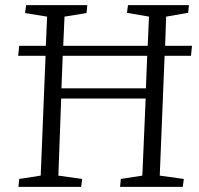

<svg xmlns="http://www.w3.org/2000/svg" viewBox="-20 -730 778 750"><path d="M52 0 55 -31 139 -44 158 -512H51L55 -551H159L164 -665L78 -679L82 -710H321L318 -679L232 -665L227 -551H557L562 -665L476 -680L480 -710H718L715 -680L629 -665L625 -551H730L726 -512H623L604 -44L698 -31L694 0H449L452 -31L536 -44L549 -345H219L208 -44L301 -31L297 0ZM220 -385H550L555 -512H225Z"/></svg>

Font: Literata 36pt Light
Style: Italic
Weight: 300
Italic angle: -2°
Designer: Latin by Veronika Burian and Jose Scaglione. Greek by Irene Vlachou. Cyrillic by Vera Evstafieva
Foundry: TypeTogether
Version: Version 3.002